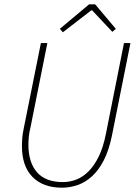

<svg xmlns="http://www.w3.org/2000/svg" viewBox="-20 -860 634 892"><path d="M272 -710 258 -726 394 -840H422L518 -726L502 -712L408 -812H404ZM90 -262 170 -660H200L122 -270Q116 -246 114 -226Q112 -206 112 -188Q112 -105 152 -59.5Q192 -14 272 -14Q304 -14 335 -26Q366 -38 392.5 -65Q419 -92 439.5 -134.5Q460 -177 472 -238L556 -660H586L500 -230Q486 -162 462.5 -116Q439 -70 408 -41.5Q377 -13 341 -0.5Q305 12 268 12Q180 12 131 -38Q82 -88 82 -180Q82 -200 83.5 -219Q85 -238 90 -262Z"/></svg>

Font: TypoPRO Source Sans Pro
Style: Italic
Weight: 200
Italic angle: -11°
Designer: Paul D. Hunt
Foundry: Adobe Systems Incorporated
Version: Version 1.075;PS 2.000;hotconv 1.0.86;makeotf.lib2.5.63406